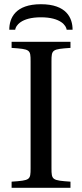

<svg xmlns="http://www.w3.org/2000/svg" viewBox="-20 -890 389 910"><path d="M24 -749H52C54 -768 80 -808 174 -808C268 -808 294 -768 296 -749H324C324 -805 295 -870 174 -870C53 -870 24 -805 24 -749ZM35 0H314V-29C227 -35 224 -37 224 -93V-599C224 -655 227 -657 314 -663V-692H35V-663C123 -657 125 -655 125 -599V-93C125 -37 123 -35 35 -29Z"/></svg>

Font: Lingua Franca
Style: Regular
Weight: 400
Version: Version 1.19